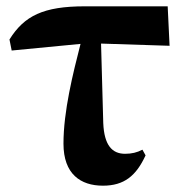

<svg xmlns="http://www.w3.org/2000/svg" viewBox="-20 -571 580 608"><path d="M306 17C373 17 411 -14 441 -79L431 -97C414 -88 397 -84 376 -84C335 -84 310 -111 307 -181L300 -433L517 -426L511 -551H249C117 -551 57 -521 10 -446L17 -411L235 -432C211 -338 181 -219 181 -116C181 -20 235 17 306 17Z"/></svg>

Font: Noto Serif SC Black
Style: Regular
Weight: 900
Designer: Ryoko NISHIZUKA 西塚涼子 (kana & ideographs); Frank Grießhammer (Latin, Greek & Cyrillic); Wenlong ZHANG 张文龙 (bopomofo); San
Foundry: Adobe
Version: Version 2.001;hotconv 1.1.0;makeotfexe 2.6.0